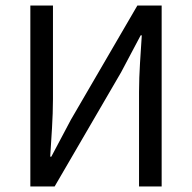

<svg xmlns="http://www.w3.org/2000/svg" viewBox="-20 -676 696 696"><path d="M90 0H178L419 -414L490 -548H494C490 -482 484 -412 484 -343V0H566V-656H478L237 -242L166 -108H162C166 -174 172 -248 172 -317V-656H90Z"/></svg>

Font: Giro Sans Regular
Style: Regular
Weight: 400
Designer: Paul D. Hunt
Foundry: Adobe Systems Incorporated
Version: Version 1.000;PS 1.0;hotconv 1.0.88;makeotf.lib2.5.647800